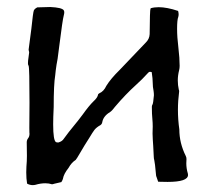

<svg xmlns="http://www.w3.org/2000/svg" viewBox="-20 -524 599 550"><path d="M73.7 6.3Q65.4 6.3 57.6 2Q55.2 -12.2 55.2 -30.3L55.7 -46.9Q57.1 -62 57.1 -77.6L56.6 -116.2Q56.6 -123 60.5 -127.9Q64.5 -132.8 64.5 -141.1Q64.5 -142.6 64.2 -144.3Q64 -146 64 -157.7Q64.5 -180.7 64.5 -229.5Q64.5 -330.1 62 -335.4Q60.1 -337.9 60.1 -342.8Q60.1 -350.1 61.8 -360.4Q63.5 -370.6 63.5 -373.5Q63.5 -376 62.7 -377.7Q62 -379.4 62 -381.8L69.8 -441.4Q74.7 -488.8 76.9 -493.9Q79.1 -499 86.9 -502.9L124 -503.9Q157.2 -502.4 162.6 -494.6Q164.1 -492.2 164.1 -488.8Q164.1 -484.9 162.6 -479.5Q159.2 -467.3 149.9 -393.1Q146.5 -364.3 145 -355.5Q141.6 -338.4 139.6 -321.8Q139.2 -314.9 138.2 -308.6Q133.8 -282.7 133.8 -217.3Q132.3 -186.5 132.3 -168Q132.3 -121.1 140.6 -116.7L146.5 -115.7Q158.2 -118.7 163.1 -127Q177.2 -146.5 190.7 -162.6Q204.1 -178.7 216.8 -195.8Q234.9 -221.2 248 -233.9Q258.8 -243.7 260.7 -252Q260.7 -254.9 264.6 -256.8Q277.3 -262.2 284.7 -278.3Q297.4 -298.8 322.8 -323.7L397 -401.4Q408.2 -412.1 408.7 -426.3Q409.2 -495.1 411.1 -499L412.1 -500.5Q421.9 -503.4 434.6 -503.4Q458 -503.4 490.2 -492.7Q491.7 -486.8 491.7 -483.4Q491.7 -479 490.7 -475.6Q487.3 -467.3 487.3 -441.4Q487.3 -417.5 491 -387.5Q494.6 -357.4 494.6 -335.4Q494.6 -329.1 493.2 -323.2Q489.3 -308.1 489.3 -293.5Q489.3 -280.3 492.2 -267.1Q493.2 -265.6 493.2 -262.2Q489.7 -235.4 489.7 -209.5Q489.7 -181.2 493.7 -153.3Q493.7 -114.3 512.2 -77.1Q514.2 -73.2 514.2 -68.4Q513.7 -65.9 513.7 -56.2Q513.7 -41.5 518.1 -26.9L518.6 -22.9Q518.6 -2.9 460 -2.9L433.1 -3.4Q430.2 -12.7 428.2 -17.6Q427.2 -18.6 426.8 -24.4Q423.8 -58.1 422.1 -64.2Q420.4 -70.3 420.4 -76.7Q419.9 -91.8 418.9 -106Q417.5 -123.5 417 -141.6L417.5 -161.6Q417.5 -172.4 416.5 -182.6Q415 -196.8 415 -218.3Q415 -221.7 417 -224.9Q418.9 -228 420.9 -251Q420.9 -257.3 419.9 -263.7Q417.5 -274.9 417.5 -286.6Q417.5 -298.3 414.6 -317.4Q411.6 -318.4 409.7 -318.4Q406.7 -318.4 404.3 -315.4Q387.2 -296.4 369.1 -280.3Q339.4 -253.4 309.6 -218.3Q301.3 -207 295.4 -203.1Q275.9 -191.4 272.9 -173.8Q272 -168.5 267.6 -165.5Q256.8 -159.7 250.5 -151.9Q245.6 -145.5 235.4 -128.4Q222.7 -108.9 210.7 -88.1Q198.7 -67.4 196.8 -65.9Q184.6 -58.1 176.3 -43Q162.6 -25.9 160.2 -11.7Q159.7 -8.8 155.8 -2.4Q152.8 -1.5 135.3 2.4Q130.9 3.9 128.9 3.9Q120.1 1 109.9 1Q96.2 1 81.5 5.4Q77.6 6.3 73.7 6.3Z"/></svg>

Font: Kurland
Style: Regular
Weight: 400
Designer: GGBot
Version: 0.22